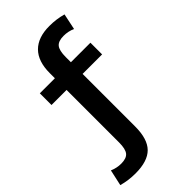

<svg xmlns="http://www.w3.org/2000/svg" viewBox="-292 -819 1127 1127"><g transform="rotate(-45 272.0 -255.0)"><path d="M175 33V-403H50V-500H175V-543Q175 -640 224.5 -690Q274 -740 369 -740Q427 -740 480 -725L459 -625Q425 -640 387 -640Q343 -640 325.5 -618.5Q308 -597 308 -543V-500H470V-403H308V33Q308 137 262 183.5Q216 230 115 230Q56 230 3 215L25 115Q60 130 96 130Q140 130 157.5 108.5Q175 87 175 33Z"/></g></svg>

Font: M PLUS 1p
Style: Bold
Weight: 700
Version: Version 1.062